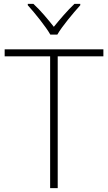

<svg xmlns="http://www.w3.org/2000/svg" viewBox="-20 -968 555 988"><path d="M239 -790H275C299 -832 356 -900 393 -941V-948H363C327 -914 287 -867 257 -830C228 -867 189 -914 152 -948H123V-941C160 -900 215 -832 239 -790ZM277 0V-678H512V-714H4V-678H238V0Z"/></svg>

Font: Noto Sans Gurmukhi ExtraLight
Style: Regular
Weight: 200
Designer: Jelle Bosma - Monotype Design Team
Foundry: Monotype Imaging Inc.
Version: Version 2.004